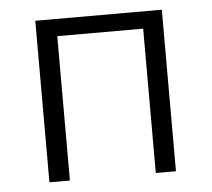

<svg xmlns="http://www.w3.org/2000/svg" viewBox="-42 -534 638 579"><g transform="rotate(-5 277.0 -244.5)"><path d="M85 0V-489H468V0H407V-437H147V0Z"/></g></svg>

Font: Nunito Sans 10pt SemiCondensed Light
Style: Regular
Weight: 300
Width: 4
Designer: Vernon Adams
Foundry: Vernon Adams
Version: Version 3.101;gftools[0.9.27]